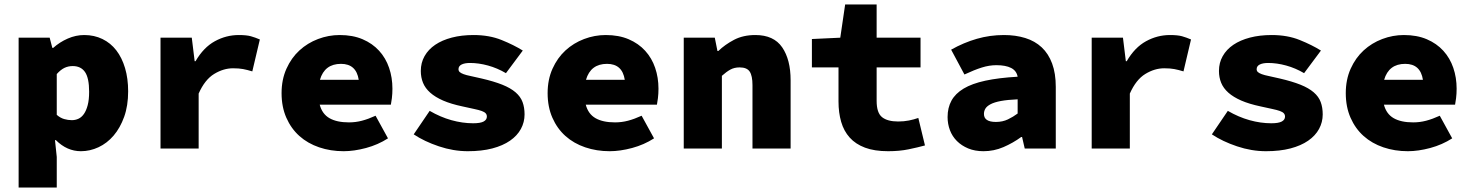

<svg xmlns="http://www.w3.org/2000/svg" viewBox="-20 -670 6640 866"><path d="M64 176V-500H204L216 -454H220Q249 -480 285.5 -496Q322 -512 360 -512Q405 -512 442 -494Q479 -476 504.5 -443Q530 -410 544 -363Q558 -316 558 -258Q558 -193 540 -143Q522 -93 492.5 -58.5Q463 -24 424.5 -6Q386 12 345 12Q282 12 232 -38H228L236 38V176ZM304 -128Q320 -128 334 -134.5Q348 -141 358.5 -156Q369 -171 375.5 -195.5Q382 -220 382 -256Q382 -318 363.5 -345Q345 -372 308 -372Q288 -372 271 -364Q254 -356 236 -336V-152Q252 -138 269.5 -133Q287 -128 304 -128Z M704 0V-500H845L858 -394H862Q898 -456 949 -484Q1000 -512 1057 -512Q1092 -512 1111.5 -506.5Q1131 -501 1152 -492L1118 -348Q1095 -355 1076.5 -358.5Q1058 -362 1031 -362Q988 -362 946 -336.5Q904 -311 876 -248V0Z M1530 12Q1471 12 1419.5 -5.5Q1368 -23 1330.5 -56.5Q1293 -90 1271.5 -139Q1250 -188 1250 -250Q1250 -311 1272 -360Q1294 -409 1330.5 -442.5Q1367 -476 1414.5 -494Q1462 -512 1512 -512Q1571 -512 1615.5 -493Q1660 -474 1690 -441Q1720 -408 1735 -364Q1750 -320 1750 -270Q1750 -247 1747.5 -227Q1745 -207 1743 -198H1422Q1433 -156 1466 -137Q1499 -118 1554 -118Q1584 -118 1612.5 -125.5Q1641 -133 1674 -148L1730 -46Q1685 -17 1631 -2.5Q1577 12 1530 12ZM1518 -382Q1444 -382 1423 -310H1598Q1587 -382 1518 -382Z M2090 12Q2025 12 1959.5 -10Q1894 -32 1846 -64L1918 -170Q1966 -142 2016 -128Q2066 -114 2114 -114Q2147 -114 2161.5 -122Q2176 -130 2176 -144Q2176 -153 2170.5 -159Q2165 -165 2152.5 -169.5Q2140 -174 2118.5 -178.5Q2097 -183 2066 -190Q2014 -201 1978.5 -216.5Q1943 -232 1920.5 -252Q1898 -272 1888 -296.5Q1878 -321 1878 -350Q1878 -387 1895 -417Q1912 -447 1943 -468Q1974 -489 2018 -500.5Q2062 -512 2116 -512Q2187 -512 2242.5 -489.5Q2298 -467 2338 -442L2262 -340Q2223 -363 2181 -374.5Q2139 -386 2100 -386Q2076 -386 2062 -379Q2048 -372 2048 -358Q2048 -350 2053.5 -345Q2059 -340 2071 -335.5Q2083 -331 2103 -327Q2123 -323 2152 -316Q2208 -303 2245.5 -288Q2283 -273 2305.5 -253.5Q2328 -234 2337 -209.5Q2346 -185 2346 -154Q2346 -119 2329.5 -88.5Q2313 -58 2280.5 -35.5Q2248 -13 2200.5 -0.5Q2153 12 2090 12Z M2730 12Q2671 12 2619.5 -5.5Q2568 -23 2530.5 -56.5Q2493 -90 2471.5 -139Q2450 -188 2450 -250Q2450 -311 2472 -360Q2494 -409 2530.5 -442.5Q2567 -476 2614.5 -494Q2662 -512 2712 -512Q2771 -512 2815.5 -493Q2860 -474 2890 -441Q2920 -408 2935 -364Q2950 -320 2950 -270Q2950 -247 2947.5 -227Q2945 -207 2943 -198H2622Q2633 -156 2666 -137Q2699 -118 2754 -118Q2784 -118 2812.5 -125.5Q2841 -133 2874 -148L2930 -46Q2885 -17 2831 -2.5Q2777 12 2730 12ZM2718 -382Q2644 -382 2623 -310H2798Q2787 -382 2718 -382Z M3064 0V-500H3204L3216 -440H3220Q3250 -469 3291 -490.5Q3332 -512 3387 -512Q3470 -512 3508 -456.5Q3546 -401 3546 -308V0H3374V-286Q3374 -328 3361.5 -347Q3349 -366 3316 -366Q3292 -366 3274 -356Q3256 -346 3236 -328V0Z M3986 12Q3924 12 3881.5 -4Q3839 -20 3812.5 -49.5Q3786 -79 3774 -120.5Q3762 -162 3762 -212V-366H3642V-494L3770 -500L3792 -650H3934V-500H4132V-366H3934V-215Q3934 -161 3958.5 -141.5Q3983 -122 4031 -122Q4057 -122 4079.5 -126.5Q4102 -131 4122 -138L4152 -14Q4119 -5 4078 3.5Q4037 12 3986 12Z M4416 12Q4377 12 4347 -0.5Q4317 -13 4296 -34Q4275 -55 4264.5 -83Q4254 -111 4254 -142Q4254 -184 4271.5 -216Q4289 -248 4326.5 -270.5Q4364 -293 4424 -306Q4484 -319 4570 -324Q4565 -351 4540.5 -363.5Q4516 -376 4474 -376Q4442 -376 4408.5 -365.5Q4375 -355 4330 -334L4270 -446Q4327 -478 4386 -495Q4445 -512 4508 -512Q4561 -512 4604.5 -498.5Q4648 -485 4678.5 -456.5Q4709 -428 4725.5 -383.5Q4742 -339 4742 -278V0H4602L4590 -52H4586Q4549 -25 4506 -6.5Q4463 12 4416 12ZM4472 -120Q4502 -120 4526 -131.5Q4550 -143 4570 -158V-222Q4524 -220 4494.5 -214.5Q4465 -209 4448 -200Q4431 -191 4424.5 -180Q4418 -169 4418 -156Q4418 -120 4472 -120Z M4904 0V-500H5045L5058 -394H5062Q5098 -456 5149 -484Q5200 -512 5257 -512Q5292 -512 5311.5 -506.5Q5331 -501 5352 -492L5318 -348Q5295 -355 5276.5 -358.5Q5258 -362 5231 -362Q5188 -362 5146 -336.5Q5104 -311 5076 -248V0Z M5690 12Q5625 12 5559.5 -10Q5494 -32 5446 -64L5518 -170Q5566 -142 5616 -128Q5666 -114 5714 -114Q5747 -114 5761.5 -122Q5776 -130 5776 -144Q5776 -153 5770.5 -159Q5765 -165 5752.5 -169.5Q5740 -174 5718.5 -178.5Q5697 -183 5666 -190Q5614 -201 5578.5 -216.5Q5543 -232 5520.5 -252Q5498 -272 5488 -296.5Q5478 -321 5478 -350Q5478 -387 5495 -417Q5512 -447 5543 -468Q5574 -489 5618 -500.5Q5662 -512 5716 -512Q5787 -512 5842.5 -489.5Q5898 -467 5938 -442L5862 -340Q5823 -363 5781 -374.5Q5739 -386 5700 -386Q5676 -386 5662 -379Q5648 -372 5648 -358Q5648 -350 5653.5 -345Q5659 -340 5671 -335.5Q5683 -331 5703 -327Q5723 -323 5752 -316Q5808 -303 5845.5 -288Q5883 -273 5905.5 -253.5Q5928 -234 5937 -209.5Q5946 -185 5946 -154Q5946 -119 5929.5 -88.5Q5913 -58 5880.5 -35.5Q5848 -13 5800.5 -0.5Q5753 12 5690 12Z M6330 12Q6271 12 6219.5 -5.5Q6168 -23 6130.5 -56.5Q6093 -90 6071.5 -139Q6050 -188 6050 -250Q6050 -311 6072 -360Q6094 -409 6130.5 -442.5Q6167 -476 6214.5 -494Q6262 -512 6312 -512Q6371 -512 6415.5 -493Q6460 -474 6490 -441Q6520 -408 6535 -364Q6550 -320 6550 -270Q6550 -247 6547.5 -227Q6545 -207 6543 -198H6222Q6233 -156 6266 -137Q6299 -118 6354 -118Q6384 -118 6412.5 -125.5Q6441 -133 6474 -148L6530 -46Q6485 -17 6431 -2.5Q6377 12 6330 12ZM6318 -382Q6244 -382 6223 -310H6398Q6387 -382 6318 -382Z"/></svg>

Font: Source Code Pro Black
Style: Regular
Weight: 900
Monospace: yes
Designer: Paul D. Hunt, Teo Tuominen
Foundry: Adobe Systems Incorporated
Version: Version 2.030;PS 1.000;hotconv 16.6.51;makeotf.lib2.5.65220